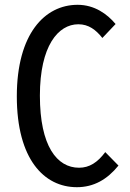

<svg xmlns="http://www.w3.org/2000/svg" viewBox="-20 -767 540 799"><path d="M300 12C370 12 426 -20 473 -78L418 -134C386 -91 352 -69 309 -69C217 -69 146 -159 146 -369C146 -576 222 -666 306 -666C349 -666 379 -643 406 -609L461 -667C426 -709 373 -747 303 -747C166 -747 50 -626 50 -366C50 -105 163 12 300 12Z"/></svg>

Font: Noto Sans Mono CJK SC Regular
Style: Regular
Weight: 400
Designer: Ryoko NISHIZUKA (kana & ideographs); Paul D. Hunt (Latin, Greek & Cyrillic); Wenlong ZHANG (bopomofo); Sandoll Communica
Foundry: Adobe Systems Incorporated
Version: Version 1.005;PS 1.005;hotconv 1.0.96;makeotf.lib2.5.65012